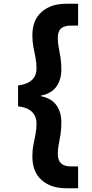

<svg xmlns="http://www.w3.org/2000/svg" viewBox="-20 -826 487 1020"><path d="M330 174Q251 174 201.5 131Q152 88 152 5Q152 -29 157.5 -56.5Q163 -84 168.5 -111.5Q174 -139 174 -171Q174 -194 164 -213Q154 -232 133 -244.5Q112 -257 76 -261V-372Q112 -377 133 -389Q154 -401 164 -419.5Q174 -438 174 -462Q174 -493 168.5 -520.5Q163 -548 157.5 -576Q152 -604 152 -638Q152 -720 201.5 -763Q251 -806 330 -806H395V-690H356Q321 -690 304 -674.5Q287 -659 287 -624Q287 -599 292 -573.5Q297 -548 301.5 -519.5Q306 -491 306 -456Q306 -404 280 -366.5Q254 -329 197 -318V-315Q254 -304 280 -266.5Q306 -229 306 -176Q306 -141 301.5 -112.5Q297 -84 292 -58.5Q287 -33 287 -8Q287 25 304 41.5Q321 58 356 58H395V174Z"/></svg>

Font: DM Sans 28pt ExtraBold
Style: Regular
Weight: 800
Version: Version 4.004;gftools[0.9.30]